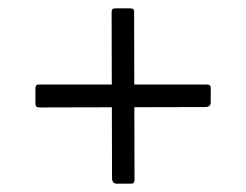

<svg xmlns="http://www.w3.org/2000/svg" viewBox="-20 -603 591 461"><path d="M486 -357Q486 -346 472 -346L76 -345Q70 -345 67.5 -347Q65 -349 65 -355V-390Q65 -400 72 -400H477Q486 -400 486 -392ZM260 -162Q249 -162 249 -176L248 -572Q248 -579 250 -581Q252 -583 258 -583H293Q302 -583 302 -576L303 -171Q303 -162 295 -162Z"/></svg>

Font: Libre Franklin Light
Style: Regular
Weight: 300
Designer: Pablo Impallari, Rodrigo Fuenzalida, Nhung Nguyen
Foundry: Impallari Type
Version: Version 3.000